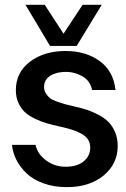

<svg xmlns="http://www.w3.org/2000/svg" viewBox="-20 -770 523 798"><path d="M85.9 -750H166L244.1 -629.9L323.2 -750H402.8L298.8 -579.1H188ZM257.8 7.8Q203.6 7.8 159.9 -8.3Q116.2 -24.4 89.4 -50.5Q62.5 -76.7 47.6 -106.7Q32.7 -136.7 29.8 -168H127.9Q135.3 -129.9 172.4 -102.8Q209.5 -75.7 255.9 -77.1Q301.8 -77.6 328.4 -99.9Q355 -122.1 355 -157.2Q355 -176.3 345.5 -190.7Q335.9 -205.1 316.4 -215.3Q296.9 -225.6 276.1 -231.9Q255.4 -238.3 224.1 -245.1Q194.8 -251.5 172.6 -258.1Q150.4 -264.6 125.2 -276.6Q100.1 -288.6 83.7 -303.7Q67.4 -318.8 56.6 -342.3Q45.9 -365.7 45.9 -395Q45.9 -469.2 104.7 -513.7Q163.6 -558.1 252.9 -558.1Q336.4 -558.1 394 -516.4Q451.7 -474.6 460 -396H362.8Q355 -433.1 325.2 -451.2Q295.4 -469.2 261.2 -471.2Q219.7 -472.7 191.4 -456.5Q163.1 -440.4 163.1 -408.2Q163.1 -393.6 170.7 -381.8Q178.2 -370.1 186.8 -362.8Q195.3 -355.5 215.8 -348.1Q236.3 -340.8 247.8 -337.6Q259.3 -334.5 287.1 -328.1Q288.1 -327.6 289.1 -327.4Q290 -327.1 291 -327.1Q319.3 -320.8 341.6 -313.5Q363.8 -306.2 388.9 -293Q414.1 -279.8 430.7 -263.2Q447.3 -246.6 458.3 -220.9Q469.2 -195.3 469.2 -164.1Q469.2 -88.4 410.4 -40.3Q351.6 7.8 257.8 7.8Z"/></svg>

Font: Oakes Grotesk Medium
Style: Regular
Weight: 500
Designer: Samuel Oakes
Foundry: Samuel Oakes
Version: Version 1.000;PS 001.000;hotconv 1.0.88;makeotf.lib2.5.64775